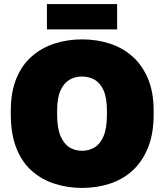

<svg xmlns="http://www.w3.org/2000/svg" viewBox="-20 -907 805 941"><path d="M382 14Q311 14 247.5 -6.5Q184 -27 135.5 -70Q87 -113 60 -181.5Q33 -250 33 -345V-365Q33 -456 60 -522Q87 -588 135.5 -630.5Q184 -673 247.5 -693.5Q311 -714 382 -714Q454 -714 517.5 -693.5Q581 -673 629 -630.5Q677 -588 705 -522Q733 -456 733 -365V-345Q733 -251 705 -182.5Q677 -114 629 -70.5Q581 -27 517.5 -6.5Q454 14 382 14ZM382 -168Q416 -168 443.5 -184.5Q471 -201 487.5 -239.5Q504 -278 504 -345V-365Q504 -428 487.5 -464.5Q471 -501 443.5 -516.5Q416 -532 382 -532Q348 -532 321 -516.5Q294 -501 277 -464.5Q260 -428 260 -365V-345Q260 -278 277 -239.5Q294 -201 321 -184.5Q348 -168 382 -168ZM210 -763V-887H554V-763Z"/></svg>

Font: Golos Text ExtraBold
Style: Regular
Weight: 800
Designer: A.Korolkova, Vitaly Kuzmin
Foundry: ParaType Ltd
Version: Version 2.004